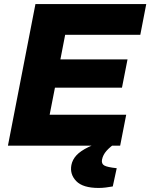

<svg xmlns="http://www.w3.org/2000/svg" viewBox="-20 -720 743 949"><path d="M19.2 0 155.2 -700H702.9L673.5 -548.1H302.1L278.5 -426.3H610.3L582.9 -286.7H251.6L225.4 -152.9H603.8L573.9 0ZM467.5 209Q389.7 209 357 175.3Q324.3 141.5 332.8 96Q337.8 69.5 357.7 47.8Q377.7 26.1 417.1 7L478.8 -20.9H555.5L554.5 -14.9Q523.8 5.7 506.3 25.7Q488.7 45.7 484.2 69.3Q480.7 89.3 495.2 97.8Q509.7 106.4 556.9 111.4L537.4 201.5Q520 204.5 502.5 206.8Q485 209 467.5 209Z"/></svg>

Font: REM Medium
Style: Italic
Weight: 500
Italic angle: -11°
Designer: Octavio Pardo
Foundry: Ashler Design
Version: Version 1.005;gftools[0.9.28]